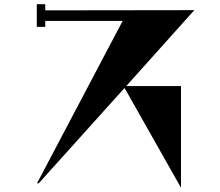

<svg xmlns="http://www.w3.org/2000/svg" viewBox="-20 -810 1040 908"><path d="M899 -762 577 -403H836V78L569 -394L163 57H155L560 -711H194V-683H154V-790H194V-761Z"/></svg>

Font: Chokokutai
Style: Regular
Weight: 400
Designer: 108号,108go
Foundry: Font Zone 108
Version: Version 1.000; ttfautohint (v1.8.3)